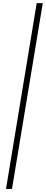

<svg xmlns="http://www.w3.org/2000/svg" viewBox="-20 -982 295 1236"><path d="M255.4 -961.9 57.1 234.4H18.6L216.3 -961.9Z"/></svg>

Font: Inter Display Extra Light
Style: Italic
Weight: 200
Italic angle: -9.39999°
Designer: Rasmus Andersson
Foundry: rsms
Version: Version 4.000;git-4fc901f